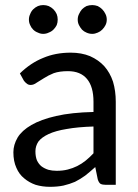

<svg xmlns="http://www.w3.org/2000/svg" viewBox="-20 -721 537 749"><path d="M344.7 -227.5Q283.2 -225.6 240.2 -217.8Q197.3 -210.9 169.9 -198.2Q142.6 -185.5 129.9 -168.9Q118.2 -151.4 118.2 -130.9Q118.2 -110.4 124 -95.7Q130.9 -81.1 141.6 -72.3Q153.3 -63.5 168.9 -58.6Q183.6 -54.7 201.2 -54.7Q224.6 -54.7 244.1 -59.6Q263.7 -64.5 281.2 -73.2Q298.8 -82 314.5 -94.7Q330.1 -107.4 344.7 -123Q344.7 -158.2 344.7 -227.5ZM57.6 -434.6Q99.6 -475.6 148.4 -495.1Q196.3 -515.6 255.9 -515.6Q297.9 -515.6 331.1 -502Q364.3 -487.3 386.7 -462.9Q409.2 -437.5 420.9 -402.3Q431.6 -366.2 431.6 -324.2Q431.6 -215.8 431.6 0Q421.9 0 392.6 0Q379.9 0 372.1 -3.9Q365.2 -8.8 361.3 -21.5Q358.4 -37.1 351.6 -69.3Q331.1 -50.8 312.5 -36.1Q293.9 -22.5 272.5 -11.7Q252 -2.9 227.5 2.9Q204.1 7.8 174.8 7.8Q145.5 7.8 119.1 0Q93.8 -8.8 74.2 -25.4Q54.7 -41 43.9 -66.4Q32.2 -91.8 32.2 -127Q32.2 -156.2 48.8 -184.6Q65.4 -211.9 102.5 -233.4Q139.6 -254.9 199.2 -268.6Q258.8 -282.2 344.7 -284.2Q344.7 -297.9 344.7 -324.2Q344.7 -382.8 319.3 -413.1Q293.9 -443.4 245.1 -443.4Q211.9 -443.4 189.5 -435.5Q168 -426.8 151.4 -416Q134.8 -406.2 123 -398.4Q111.3 -389.6 99.6 -389.6Q90.8 -389.6 85 -394.5Q78.1 -399.4 73.2 -406.2Q68.4 -416 57.6 -434.6ZM205.1 -644.5Q205.1 -632.8 201.2 -623Q196.3 -613.3 188.5 -605.5Q180.7 -597.7 169.9 -593.8Q160.2 -588.9 148.4 -588.9Q137.7 -588.9 127.9 -593.8Q117.2 -597.7 109.4 -605.5Q101.6 -613.3 97.7 -623Q92.8 -632.8 92.8 -644.5Q92.8 -656.2 97.7 -666Q101.6 -676.8 109.4 -684.6Q117.2 -692.4 127.9 -697.3Q137.7 -701.2 148.4 -701.2Q160.2 -701.2 169.9 -697.3Q180.7 -692.4 188.5 -684.6Q196.3 -676.8 201.2 -666Q205.1 -656.2 205.1 -644.5ZM396.5 -644.5Q396.5 -632.8 391.6 -623Q386.7 -613.3 378.9 -605.5Q371.1 -597.7 361.3 -593.8Q350.6 -588.9 339.8 -588.9Q328.1 -588.9 317.4 -593.8Q307.6 -597.7 299.8 -605.5Q293 -613.3 288.1 -623Q283.2 -632.8 283.2 -644.5Q283.2 -656.2 288.1 -666Q293 -676.8 299.8 -684.6Q307.6 -692.4 317.4 -697.3Q328.1 -701.2 339.8 -701.2Q350.6 -701.2 361.3 -697.3Q371.1 -692.4 378.9 -684.6Q386.7 -676.8 391.6 -666Q396.5 -656.2 396.5 -644.5Z"/></svg>

Font: Lato
Style: Regular
Weight: 400
Designer: Lukasz Dziedzic with Adam Twardoch and Botio Nikoltchev
Version: Version 2.015; 2015-08-06; http://www.latofonts.com/